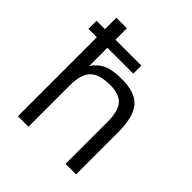

<svg xmlns="http://www.w3.org/2000/svg" viewBox="-191 -837 971 971"><g transform="rotate(45 294.5 -352.0)"><path d="M503.9 -299.8V0H428.7V-299.8Q428.7 -376.5 400.6 -409.2Q372.6 -441.9 306.6 -441.9Q229 -441.9 196 -408.2Q163.1 -374.5 163.1 -295.9V0H87.9V-564.9H27.8V-622.6H87.9V-704.1H163.1V-622.6H348.1V-564.9H163.1V-434.6Q187.5 -471.2 223.4 -488Q259.3 -504.9 328.6 -504.9Q423.3 -504.9 463.6 -457.8Q503.9 -410.6 503.9 -299.8Z"/></g></svg>

Font: Metrophobic
Style: Regular
Weight: 400
Designer: Vernon Adams
Foundry: Vernon Adams
Version: Version 3.200; ttfautohint (v1.8.4.7-5d5b);gftools[0.9.23]